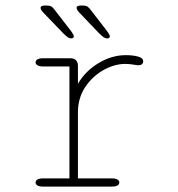

<svg xmlns="http://www.w3.org/2000/svg" viewBox="-20 -692 659 712"><path d="M269 -30.5H394Q408 -30.5 415.2 -26.5Q422.5 -22.5 422.5 -15Q422.5 -8 415.2 -4Q408 0 394 0H140.5Q126.5 0 119.2 -4Q112 -8 112 -15Q112 -22.5 119.2 -26.5Q126.5 -30.5 140.5 -30.5H237.5V-445.5H140.5Q126.5 -445.5 119.2 -449.8Q112 -454 112 -461Q112 -468 119.2 -472Q126.5 -476 140.5 -476H240.5Q254.5 -476 261.8 -468.8Q269 -461.5 269 -447.5V-381.5Q297 -429 345.8 -458.2Q394.5 -487.5 447 -487.5Q471 -487.5 491 -482.5Q511 -477.5 511 -464.5Q511 -457.5 506.2 -453.8Q501.5 -450 493.5 -450Q491 -450 487 -450.5Q483 -451 477.5 -452Q470 -453.5 461.2 -454.2Q452.5 -455 444.5 -455Q404.5 -455 363.8 -432.2Q323 -409.5 296 -369Q269 -328.5 269 -275ZM244 -549.5Q238 -549.5 231.2 -554Q224.5 -558.5 216 -567L139.5 -646.5Q134.5 -652 132.5 -656Q130.5 -660 130.5 -663Q130.5 -667.5 135.2 -669.5Q140 -671.5 145.5 -671.5H153.5Q165 -671.5 170.8 -667.8Q176.5 -664 183 -655L239.5 -582Q254 -563 254 -557Q254 -553 250.2 -551.2Q246.5 -549.5 244 -549.5ZM377.5 -549.5Q371 -549.5 364.2 -554Q357.5 -558.5 349 -567L273 -646.5Q264 -657 264 -663Q264 -667.5 268.5 -669.5Q273 -671.5 279 -671.5H287Q298 -671.5 304 -667.8Q310 -664 316.5 -655L373 -582Q387.5 -563 387.5 -557Q387.5 -553 383.8 -551.2Q380 -549.5 377.5 -549.5Z"/></svg>

Font: Sono Monospace ExtraLight
Style: Regular
Weight: 250
Version: Version 2.112